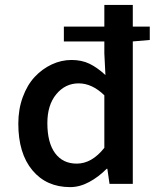

<svg xmlns="http://www.w3.org/2000/svg" viewBox="-20 -745 640 778"><path d="M264.2 13.2Q168 13.2 111.1 -55.2Q54.2 -123.5 54.2 -244.1Q54.2 -302.2 72.3 -351.6Q90.3 -400.9 120.6 -433.3Q150.9 -465.8 189.7 -483.9Q228.5 -502 270 -502Q311 -502 342.8 -486.6Q374.5 -471.2 407.2 -440.9L402.8 -528.8V-577.1H238.8V-637.2H402.8V-725.1H518.1V-637.2H586.9V-583L518.1 -577.1V0H423.8L415 -61H412.1Q379.9 -28.3 341.6 -7.6Q303.2 13.2 264.2 13.2ZM291 -82Q352.1 -82 402.8 -146V-358.9Q353 -407.2 298.8 -407.2Q244.6 -407.2 208.3 -363.5Q171.9 -319.8 171.9 -246.1Q171.9 -167 203.1 -124.5Q234.4 -82 291 -82Z"/></svg>

Font: Office Code Pro Medium
Style: Regular
Weight: 500
Designer: Nathan Rutzky & Paul D. Hunt
Foundry: Adobe Systems Incorporated
Version: Version 1.004;PS 001.004;hotconv 1.0.70;makeotf.lib2.5.58329